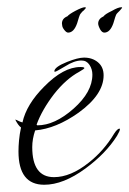

<svg xmlns="http://www.w3.org/2000/svg" viewBox="-20 -501 357 530"><path d="M102 9Q31 9 31 -83Q31 -97 32.5 -113.5Q34 -130 38 -149Q34 -152 30 -157.5Q26 -163 22 -171Q26 -170 30.5 -167.5Q35 -165 42 -163Q53 -213 102 -262Q155 -316 202 -316Q213 -316 213 -313Q213 -311 199 -303Q162 -283 129 -241Q96 -198 81 -157L83 -155Q131 -155 183 -201Q235 -247 235 -295Q235 -310 227 -322Q219 -334 205 -334Q185 -334 160 -318Q135 -303 132 -303Q130 -303 130 -304Q130 -316 165 -330Q195 -342 212 -342Q235 -342 250.5 -329Q266 -316 266 -293Q266 -240 197 -190Q135 -146 77 -141Q69 -117 69 -95Q69 -12 129 -12Q175 -12 225 -52Q267 -85 295 -132Q304 -146 310 -146Q311 -146 311 -144Q311 -140 303 -126Q272 -77 216 -36Q155 9 102 9ZM268 -411Q262 -411 257 -419Q251 -430 251 -436Q251 -449 266 -456Q270 -462 289 -471Q306 -481 315 -481Q317 -481 317 -480V-479Q317 -479 315.5 -477.5Q314 -476 311 -472L304 -465Q300 -461 298 -453.5Q296 -446 293 -437Q284 -411 268 -411ZM168 -411Q163 -411 157 -419Q153 -424 152 -428.5Q151 -433 151 -436Q151 -450 166 -456Q171 -462 188 -471Q207 -481 214 -481Q216 -481 217 -480V-479Q217 -479 215.5 -477Q214 -475 211 -472Q207 -469 206 -467.5Q205 -466 204 -465Q200 -461 198 -453.5Q196 -446 193 -437Q184 -411 168 -411Z"/></svg>

Font: Love Light
Style: Regular
Weight: 400
Designer: Robert E. Leuschke
Foundry: Robert E. Leuschke
Version: Version 1.010; ttfautohint (v1.8.3)